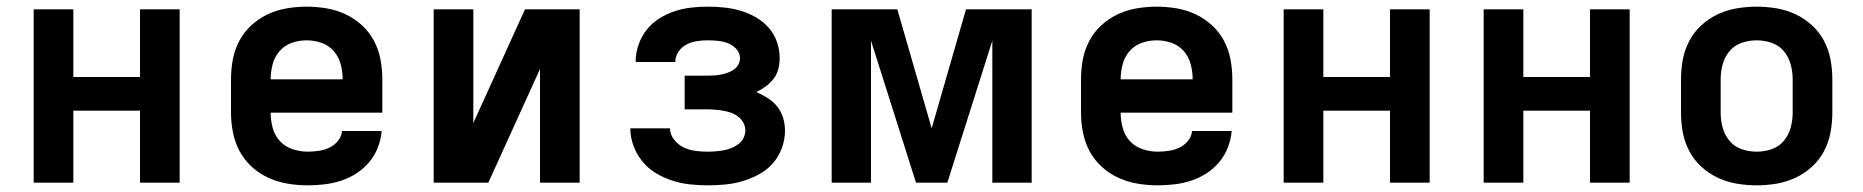

<svg xmlns="http://www.w3.org/2000/svg" viewBox="-20 -548 5590 576"><path d="M81 0V-520H200V-317H400V-520H519V0H400V-216H200V0Z M903 8Q873 8 843 3Q813 -2 785.5 -14.5Q758 -27 735.5 -47.5Q713 -68 699 -94Q685 -120 679 -150Q673 -180 673 -210V-310Q673 -340 678.5 -369.5Q684 -399 698 -425.5Q712 -452 734.5 -472.5Q757 -493 784 -505.5Q811 -518 840.5 -523Q870 -528 900 -528Q930 -528 959.5 -523Q989 -518 1016 -505.5Q1043 -493 1065.5 -472.5Q1088 -452 1102 -425.5Q1116 -399 1121.5 -369.5Q1127 -340 1127 -310V-210H792Q792 -187 798 -164.5Q804 -142 819.5 -125Q835 -108 857.5 -100.5Q880 -93 903 -93Q919 -93 936 -95.5Q953 -98 968 -105Q983 -112 994 -125.5Q1005 -139 1006 -155H1125Q1123 -130 1113.5 -105.5Q1104 -81 1087.5 -61.5Q1071 -42 1049.5 -28Q1028 -14 1003.5 -6Q979 2 953.5 5Q928 8 903 8ZM792 -310H1008Q1008 -333 1002 -355.5Q996 -378 981 -395Q966 -412 944.5 -419.5Q923 -427 900 -427Q877 -427 855.5 -419.5Q834 -412 819 -395Q804 -378 798 -355.5Q792 -333 792 -310Z M1281 0V-520H1400V-179L1555 -520H1719V0H1600V-341L1445 0Z M2102 8Q2075 8 2048.5 5Q2022 2 1996 -6.5Q1970 -15 1947 -29Q1924 -43 1907 -64Q1890 -85 1880.5 -110.5Q1871 -136 1871 -163H1990Q1990 -145 2002 -129.5Q2014 -114 2030.5 -106Q2047 -98 2065.5 -95.5Q2084 -93 2102 -93Q2114 -93 2126.5 -94Q2139 -95 2150.5 -97Q2162 -99 2173.5 -103.5Q2185 -108 2195 -115.5Q2205 -123 2210.5 -134Q2216 -145 2216 -157Q2216 -169 2210 -180Q2204 -191 2194 -198.5Q2184 -206 2172.5 -210Q2161 -214 2149 -216Q2137 -218 2124.5 -219Q2112 -220 2100 -220H2034V-321H2100Q2110 -321 2120.5 -321.5Q2131 -322 2141.5 -324Q2152 -326 2162 -329.5Q2172 -333 2180.5 -338.5Q2189 -344 2194.5 -353.5Q2200 -363 2200 -373Q2200 -389 2189 -401Q2178 -413 2163.5 -418.5Q2149 -424 2133.5 -425.5Q2118 -427 2103 -427Q2086 -427 2070 -424.5Q2054 -422 2039.5 -414.5Q2025 -407 2015.5 -393Q2006 -379 2006 -363V-362H1887V-364Q1887 -389 1895.5 -413.5Q1904 -438 1919.5 -458Q1935 -478 1957 -492Q1979 -506 2003 -514Q2027 -522 2052 -525Q2077 -528 2103 -528Q2128 -528 2152.5 -525.5Q2177 -523 2201 -516Q2225 -509 2247 -496.5Q2269 -484 2285.5 -465.5Q2302 -447 2310.5 -423Q2319 -399 2319 -375Q2319 -358 2315 -341.5Q2311 -325 2301 -312Q2291 -299 2277.5 -289Q2264 -279 2249 -272Q2267 -264 2283.5 -253.5Q2300 -243 2312 -228Q2324 -213 2329.5 -194Q2335 -175 2335 -156Q2335 -129 2325.5 -103.5Q2316 -78 2298.5 -58Q2281 -38 2257 -25Q2233 -12 2207.5 -4.5Q2182 3 2155.5 5.5Q2129 8 2102 8Z M2475 0V-520H2672L2775 -163L2878 -520H3075V0H2957V-426L2822 0H2728L2593 -426V0Z M3453 8Q3423 8 3393 3Q3363 -2 3335.5 -14.5Q3308 -27 3285.5 -47.5Q3263 -68 3249 -94Q3235 -120 3229 -150Q3223 -180 3223 -210V-310Q3223 -340 3228.5 -369.5Q3234 -399 3248 -425.5Q3262 -452 3284.5 -472.5Q3307 -493 3334 -505.5Q3361 -518 3390.5 -523Q3420 -528 3450 -528Q3480 -528 3509.5 -523Q3539 -518 3566 -505.5Q3593 -493 3615.5 -472.5Q3638 -452 3652 -425.5Q3666 -399 3671.5 -369.5Q3677 -340 3677 -310V-210H3342Q3342 -187 3348 -164.5Q3354 -142 3369.5 -125Q3385 -108 3407.5 -100.5Q3430 -93 3453 -93Q3469 -93 3486 -95.5Q3503 -98 3518 -105Q3533 -112 3544 -125.5Q3555 -139 3556 -155H3675Q3673 -130 3663.5 -105.5Q3654 -81 3637.5 -61.5Q3621 -42 3599.5 -28Q3578 -14 3553.5 -6Q3529 2 3503.5 5Q3478 8 3453 8ZM3342 -310H3558Q3558 -333 3552 -355.5Q3546 -378 3531 -395Q3516 -412 3494.5 -419.5Q3473 -427 3450 -427Q3427 -427 3405.5 -419.5Q3384 -412 3369 -395Q3354 -378 3348 -355.5Q3342 -333 3342 -310Z M3831 0V-520H3950V-317H4150V-520H4269V0H4150V-216H3950V0Z M4431 0V-520H4550V-317H4750V-520H4869V0H4750V-216H4550V0Z M5250 8Q5220 8 5190.5 3Q5161 -2 5134 -14.5Q5107 -27 5084.5 -47.5Q5062 -68 5048 -94.5Q5034 -121 5028.5 -150.5Q5023 -180 5023 -210V-310Q5023 -340 5028.5 -369.5Q5034 -399 5048 -425.5Q5062 -452 5084.5 -472.5Q5107 -493 5134 -505.5Q5161 -518 5190.5 -523Q5220 -528 5250 -528Q5280 -528 5309.5 -523Q5339 -518 5366 -505.5Q5393 -493 5415.5 -472.5Q5438 -452 5452 -425.5Q5466 -399 5471.5 -369.5Q5477 -340 5477 -310V-210Q5477 -180 5471.5 -150.5Q5466 -121 5452 -94.5Q5438 -68 5415.5 -47.5Q5393 -27 5366 -14.5Q5339 -2 5309.5 3Q5280 8 5250 8ZM5250 -93Q5273 -93 5295 -100.5Q5317 -108 5331.5 -125.5Q5346 -143 5352 -165Q5358 -187 5358 -210V-310Q5358 -333 5352 -355Q5346 -377 5331.5 -394.5Q5317 -412 5295 -419.5Q5273 -427 5250 -427Q5227 -427 5205 -419.5Q5183 -412 5168.5 -394.5Q5154 -377 5148 -355Q5142 -333 5142 -310V-210Q5142 -187 5148 -165Q5154 -143 5168.5 -125.5Q5183 -108 5205 -100.5Q5227 -93 5250 -93Z"/></svg>

Font: Iosevka Aile
Style: Bold
Weight: 700
Designer: Belleve Invis
Foundry: Belleve Invis
Version: Version 28.0.1; ttfautohint (v1.8.4)